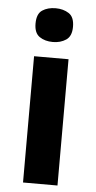

<svg xmlns="http://www.w3.org/2000/svg" viewBox="-54 -794 413 827"><g transform="rotate(5 152.5 -380.0)"><path d="M227 -546V0H78V-546ZM153 -760Q186 -760 210 -744.5Q234 -729 234 -686.8Q234 -646 210 -630Q186 -614 153 -614Q118.7 -614 95.4 -630Q72 -646 72 -686.8Q72 -729 95.4 -744.5Q118.7 -760 153 -760Z"/></g></svg>

Font: Noto Sans Sinhala
Style: Regular
Weight: 400
Designer: Jelle Bosma - Monotype Design Team
Foundry: Monotype Imaging Inc.
Version: Version 2.006